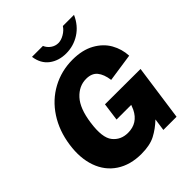

<svg xmlns="http://www.w3.org/2000/svg" viewBox="-260 -1106 1267 1267"><g transform="rotate(-45 374.0 -472.0)"><path d="M24 -368Q40 -482 97 -569.5Q154 -657 242 -704.5Q330 -752 434 -752Q525 -752 588 -717Q651 -682 682.5 -626Q714 -570 717 -506L520 -477Q512 -536 486 -567.5Q460 -599 408 -599Q341 -599 291 -544.5Q241 -490 225 -374Q207 -249 246 -200Q285 -151 352 -151Q443 -151 484 -235L497 -267H360L377 -392L708 -391L653 0H530L542 -86Q497 -43 446.5 -16.5Q396 10 316 10Q213 10 141 -37.5Q69 -85 38.5 -171Q8 -257 24 -368ZM258 -954H360Q371 -928 394.5 -911.5Q418 -895 446 -895Q472 -895 501 -912Q530 -929 546 -954H650Q619 -884 561 -847Q503 -810 434 -810Q365 -810 316.5 -846.5Q268 -883 258 -954Z"/></g></svg>

Font: Morrison ExtraBold
Style: Regular
Weight: 800
Designer: Pablo Impallari, Rodrigo Fuenzalida (Modified by Dan O. Williams)
Version: Version 0.03;June 6, 2019;FontCreator 11.5.0.2425 64-bit; tt